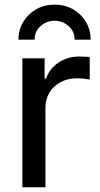

<svg xmlns="http://www.w3.org/2000/svg" viewBox="-20 -793 422 813"><path d="M74.7 0V-545.9H168.9V-460H174.8Q189.9 -502.9 228.3 -528.3Q266.6 -553.7 314.9 -553.7Q325.2 -553.7 338.4 -553Q351.6 -552.2 359.9 -551.8V-456.1Q355 -457.5 338.9 -459.5Q322.8 -461.4 305.2 -461.4Q267.1 -461.4 236.8 -445.3Q206.5 -429.2 189.5 -401.1Q172.4 -373 172.4 -336.4V0ZM210.9 -773.4Q254.9 -773.4 289.3 -753.7Q323.7 -733.9 343.8 -700.2Q363.8 -666.5 363.8 -625H295.9Q295.9 -660.2 270.5 -682.6Q245.1 -705.1 210.9 -705.1Q177.2 -705.1 151.9 -682.6Q126.5 -660.2 126.5 -625H58.1Q58.1 -666.5 78.4 -700.2Q98.6 -733.9 133.1 -753.7Q167.5 -773.4 210.9 -773.4Z"/></svg>

Font: Inter Cardless
Style: Regular
Weight: 400
Designer: Rasmus Andersson
Foundry: rsms
Version: Version 4.001;git-9221beed3